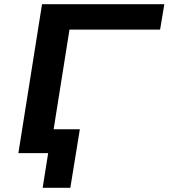

<svg xmlns="http://www.w3.org/2000/svg" viewBox="-20 -725 798 909"><path d="M182 164 208 0H75L93 -113H358L313 164ZM67 0 179 -705H758L738 -585H309L216 0Z"/></svg>

Font: Nunito Sans 10pt Expanded
Style: Bold Italic
Weight: 700
Width: 7
Italic angle: -9°
Designer: Vernon Adams
Foundry: Vernon Adams
Version: Version 3.101;gftools[0.9.27]